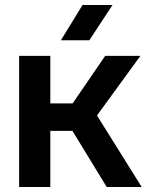

<svg xmlns="http://www.w3.org/2000/svg" viewBox="-20 -743 606 763"><path d="M404 0 233 -280 398 -521H538L334 -241L328 -344L543 0ZM56 0V-521H180V0ZM108 -223V-332H297V-223ZM308 -723H427L335 -583H222Z"/></svg>

Font: TikTok Sans 24pt SemiBold
Style: Regular
Weight: 600
Version: Version 4.000